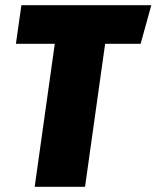

<svg xmlns="http://www.w3.org/2000/svg" viewBox="-20 -716 600 736"><path d="M560 -696 519 -548H383L306 0H113L190 -548H41L62 -696Z"/></svg>

Font: Fira Sans Condensed Black
Style: Italic
Weight: 900
Width: 3
Italic angle: -8°
Designer: Carrois Corporate & Edenspiekermann AG
Foundry: Carrois Corporate GbR & Edenspiekermann AG
Version: Version 4.203